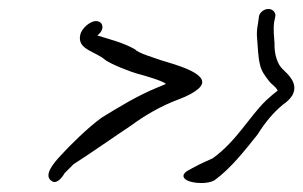

<svg xmlns="http://www.w3.org/2000/svg" viewBox="-20 -454 676 428"><path d="M159 -377C151 -343 193 -340 215 -320C230 -310 267 -295 289 -289C304 -285 342 -274 350 -267C344 -264 338 -262 331 -259C285 -240 248 -217 207 -192C175 -169 134 -128 115 -107C100 -91 75 -62 96 -50C107 -43 119 -59 124 -68L144 -88C179 -110 237 -151 272 -174C300 -195 339 -218 377 -232C401 -241 414 -249 422 -256C458 -287 374 -309 338 -320C322 -326 289 -335 281 -344C255 -359 225 -366 197 -375C202 -379 206 -383 208 -390C210 -400 204 -407 194 -407C180 -407 162 -390 159 -377ZM401 -75C376 -62 392 -46 430 -46C440 -46 451 -48 458 -52C495 -79 526 -119 554 -154C571 -181 589 -203 611 -221C620 -227 627 -234 632 -242C646 -269 621 -289 610 -300C598 -311 591 -335 592 -357C591 -370 589 -388 591 -404L594 -419C594 -427 588 -434 578 -434C568 -434 557 -425 557 -415L555 -401C553 -390 552 -380 553 -370C555 -348 555 -327 560 -308C563 -295 572 -283 580 -273C587 -264 594 -262 599 -252C590 -245 585 -241 573 -230C535 -193 507 -139 454 -101C429 -90 419 -85 401 -75Z"/></svg>

Font: Stray Cat
Style: UltExtObl
Weight: 400
Version: Version 1.0